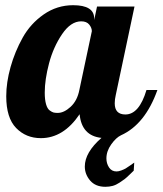

<svg xmlns="http://www.w3.org/2000/svg" viewBox="-20 -525 625 738"><path d="M353 -500H497L425 -160Q421 -143 421 -128Q421 -85 462 -85Q515 -85 543 -179H585Q538 -47 445 -5Q426 4 407.5 30Q389 56 389 84Q389 103 399 118.5Q409 134 428 134Q436 134 446.5 130Q457 126 463 122.5Q469 119 481 110.5Q493 102 496 100Q494 124 494 131Q493 132 479 145.5Q465 159 459 163.5Q453 168 439.5 177Q426 186 413 189.5Q400 193 385 193Q347 193 326.5 169Q306 145 306 115Q306 61 370 5Q294 -3 286 -86Q224 6 137 6Q80 6 42 -33Q4 -72 4 -155Q4 -208 20.5 -267Q37 -326 67 -380Q97 -434 148 -469.5Q199 -505 261 -505Q342 -505 342 -454V-448ZM292 -443Q252 -443 218.5 -393.5Q185 -344 168.5 -281.5Q152 -219 152 -169Q152 -142 157 -124.5Q162 -107 171 -100.5Q180 -94 186 -92.5Q192 -91 202 -91Q226 -91 251.5 -114.5Q277 -138 285 -179L333 -405Q333 -418 323 -430.5Q313 -443 292 -443Z"/></svg>

Font: Lobster Two
Style: Bold Italic
Weight: 700
Designer: Pablo Impallari
Foundry: Pablo Impallari. www.impallari.com
Version: Version 2.000